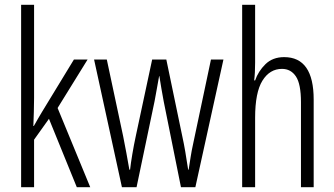

<svg xmlns="http://www.w3.org/2000/svg" viewBox="-20 -780 1393 800"><path d="M122 -372Q122 -341 121 -313Q120 -285 119 -255H121Q130 -271 137.5 -284Q145 -297 154 -312L288 -532H345L220 -330L356 0H300L184 -285L122 -198V0H68V-760H122Z M662 -358Q657 -384 652.5 -411Q648 -438 644 -463H643Q638 -437 633.5 -410Q629 -383 624 -358L549 0H488L372 -532H425L493 -213Q500 -178 506.5 -143Q513 -108 519 -73H522Q525 -100 531.5 -138.5Q538 -177 546 -214L614 -532H673L740 -210Q746 -183 752 -148Q758 -113 764 -73H766Q771 -104 774.5 -127Q778 -150 785 -182L859 -532H911L794 0H734Z M1043 -519Q1043 -475 1039 -445H1043Q1056 -483 1086 -512.5Q1116 -542 1164 -542Q1287 -542 1287 -365V0H1234V-354Q1234 -430 1213 -461.5Q1192 -493 1155 -493Q1104 -493 1073.5 -444Q1043 -395 1043 -289V0H989V-760H1043Z"/></svg>

Font: Noto Sans Khmer ExtraCondensed Light
Style: Regular
Weight: 300
Width: 2
Designer: Danh Hong and the Monotype Design Team
Foundry: Monotype Imaging Inc.
Version: Version 2.004; ttfautohint (v1.8.4.7-5d5b)